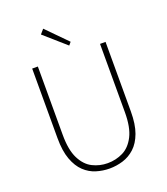

<svg xmlns="http://www.w3.org/2000/svg" viewBox="-166 -1049 1027 1178"><g transform="rotate(-20 347.0 -460.0)"><path d="M346 13Q302 13 259.5 0Q217 -13 183 -45Q149 -77 128.5 -132.5Q108 -188 108 -272V-726H145V-280Q145 -181 173.5 -124.5Q202 -68 248 -45Q294 -22 346 -22Q400 -22 446.5 -45Q493 -68 522 -124.5Q551 -181 551 -280V-726H587V-272Q587 -188 566.5 -132.5Q546 -77 511 -45Q476 -13 433 0Q390 13 346 13ZM370 -781 230 -904 255 -933 386 -800Z"/></g></svg>

Font: Noto Sans JP
Style: Regular
Weight: 100
Designer: Ryoko NISHIZUKA 西塚涼子 (kana, bopomofo & ideographs); Paul D. Hunt (Latin, Greek & Cyrillic); Sandoll Communications 산돌커뮤니
Foundry: Adobe
Version: Version 2.004;hotconv 1.0.118;makeotfexe 2.5.65603